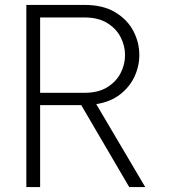

<svg xmlns="http://www.w3.org/2000/svg" viewBox="-20 -760 689 780"><path d="M87 0V-740H324Q398 -740 447.5 -710.5Q497 -681 521.5 -634.5Q546 -588 546 -537Q546 -491 526.5 -449Q507 -407 468 -376.5Q429 -346 371 -337L570 0H505L310 -333H143V0ZM324 -689H143V-383H324Q379 -383 415.5 -405.5Q452 -428 470 -463Q488 -498 488 -536Q488 -574 470 -609Q452 -644 415.5 -666.5Q379 -689 324 -689Z"/></svg>

Font: Be Vietnam Pro ExtraLight
Style: Regular
Weight: 200
Designer: Lam Bao, Tony Le, Vietanh Nguyen
Foundry: Yellow Type Foundry
Version: Version 1.002; ttfautohint (v1.8.3)